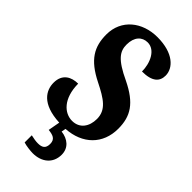

<svg xmlns="http://www.w3.org/2000/svg" viewBox="-296 -785 1083 1083"><g transform="rotate(45 245.0 -243.5)"><path d="M221 237C291 237 343 197 343 127C343 73 303 41 250 35L255 9C383 1 465 -80 465 -202C465 -302 425 -365 304 -424C186 -479 162 -518 162 -571C162 -632 194 -664 238 -664C298 -664 331 -592 331 -525C412 -525 442 -556 442 -603C442 -662 384 -724 256 -724C135 -724 41 -649 41 -531C41 -433 78 -367 198 -307C288 -262 341 -228 341 -156C341 -96 309 -49 249 -49C188 -49 126 -103 125 -222C73 -222 23 -198 23 -128C23 -69 59 2 205 9L192 80C227 84 254 91 254 130C254 167 234 177 202 177C187 177 167 174 146 169V226C167 233 205 237 221 237Z"/></g></svg>

Font: Noto Serif Bengali ExtraCondensed ExtraBold
Style: Regular
Weight: 800
Width: 2
Designer: Juan Bruce, Universal Thirst, Indian Type Foundry and the Monotype Design Team.
Foundry: Monotype Imaging Inc.
Version: Version 2.003